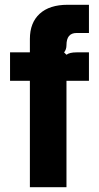

<svg xmlns="http://www.w3.org/2000/svg" viewBox="-20 -783 413 803"><path d="M105 0V-445H22V-564H105V-620Q105 -688 146 -725.5Q187 -763 263 -763H352V-645H300Q258 -645 258 -594Q258 -576 248 -564L258 -554Q271 -564 300 -564H352V-445H258V0Z"/></svg>

Font: Open Sauce Sans ExtraBold
Style: Regular
Weight: 800
Designer: Alfredo Marco Pradil
Foundry: Creative Sauce Fz LLC
Version: Version 1.477